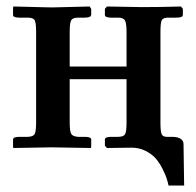

<svg xmlns="http://www.w3.org/2000/svg" viewBox="-20 -453 601 589"><path d="M472.2 -77.1Q472.2 -50.8 475.6 -42Q479 -33.2 492.2 -33.2H507.8Q524.9 -33.2 533.9 -27.3Q543 -21.5 543 -11.2L544.9 116.2H497.1Q494.6 105 491.2 94.2Q487.8 83.5 478.5 64.9Q469.2 46.4 457.8 33.2Q446.3 20 426.8 10Q407.2 0 383.8 0L308.1 1L301.8 -5.9V-24.9Q301.8 -33.2 320.8 -33.2H341.8Q358.9 -33.2 363.5 -41Q368.2 -48.8 368.2 -77.1V-210H193.8V-77.1Q193.8 -49.8 198.7 -42Q203.6 -34.2 220.2 -33.2H240.2Q259.8 -33.2 259.8 -24.9V-3.9L258.8 1L137.2 -1Q123.5 -1 78.6 0Q33.7 1 21 1L20 -3.9V-24.9Q20 -33.2 39.1 -33.2H64.9Q82 -33.7 86.4 -42Q90.8 -50.3 90.8 -77.1V-355Q90.8 -382.8 86.4 -390.9Q82 -398.9 64.9 -398.9H39.1Q20 -398.9 20 -407.2V-428.2L21 -433.1L138.2 -430.2Q152.8 -430.7 196.5 -431.6Q240.2 -432.6 254.9 -433.1L259.8 -425.8V-408.2Q259.8 -398.9 240.2 -398.9H220.2Q203.6 -398.9 198.7 -391.4Q193.8 -383.8 193.8 -355V-249H368.2V-354Q368.2 -381.8 363.3 -390.4Q358.4 -398.9 341.8 -398.9H320.8Q301.8 -398.9 301.8 -407.2V-425.8L308.1 -433.1L415 -431.2Q475.6 -431.2 535.2 -433.1L541 -425.8V-407.2Q541 -398.9 521 -398.9H496.1Q480.5 -398.9 476.3 -391.1Q472.2 -383.3 472.2 -354Z"/></svg>

Font: Common Serif SemiBold
Style: Regular
Weight: 600
Designer: Philipp H. Poll, Khaled Hosny
Foundry: Stefan Peev, Context Ltd.
Version: Version 1.026